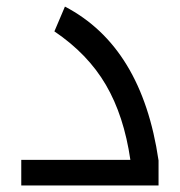

<svg xmlns="http://www.w3.org/2000/svg" viewBox="-20 -566 549 586"><path d="M463.9 0H44.9V-78.1H377.9Q358.4 -212.4 303.2 -306.9Q248 -401.4 146 -470.2L178.2 -545.9Q413.1 -423.3 463.9 -76.2Z"/></svg>

Font: DroidArabicKufi
Style: Regular
Weight: 400
Designer: Pascal Zoghbi
Foundry: Ascender Corporation
Version: Version 1.00